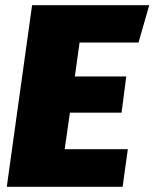

<svg xmlns="http://www.w3.org/2000/svg" viewBox="-20 -716 592 736"><path d="M552 -696 511 -553H285L267 -423H464L446 -284H248L228 -144H470L450 0H6L103 -696Z"/></svg>

Font: Fira Sans Black
Style: Italic
Weight: 900
Italic angle: -8°
Designer: Carrois Corporate & Edenspiekermann AG
Foundry: Carrois Corporate GbR & Edenspiekermann AG
Version: Version 4.203